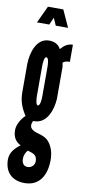

<svg xmlns="http://www.w3.org/2000/svg" viewBox="-106 -764 443 997"><g transform="rotate(10 115.0 -265.5)"><path d="M62 -727 20 -637H85L102 -676L119 -637H184L143 -727ZM191 -429C191 -435 189 -449 187 -453C192 -460 205 -465 224 -465V-555C197 -555 178 -541 161 -521C149 -543 129 -555 99 -555C32 -555 9 -474 8 -416V-267C8 -221 21 -186 46 -148C25 -129 5 -96 5 -66C5 -25 25 -4 48 7H47C21 26 -5 52 -5 90C-5 154 32 196 101 196C183 196 214 129 214 56C214 11 201 -18 183 -40C167 -58 145 -65 123 -71C108 -75 83 -85 83 -105C83 -115 86 -124 89 -129H94C162 -129 188 -206 191 -264ZM114 -262C114 -248 112 -213 99 -213C89 -213 86 -243 86 -262V-417C86 -437 89 -467 99 -467C112 -467 114 -439 114 -417ZM113 35C126 40 139 50 139 74C139 94 124 111 102 111C80 111 71 94 71 73C71 52 80 37 89 27Z"/></g></svg>

Font: League Gothic Condensed
Style: Regular
Weight: 400
Width: 3
Designer: Tyler Finck
Foundry: The League of Moveable Type
Version: Version 1.001;PS 001.001;hotconv 1.0.56;makeotf.lib2.0.21325